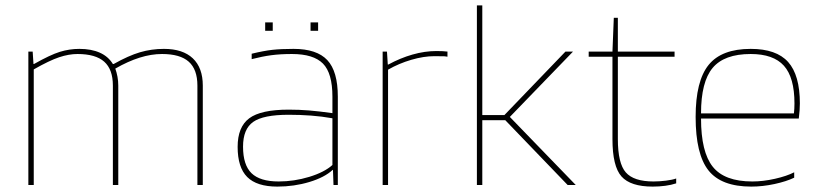

<svg xmlns="http://www.w3.org/2000/svg" viewBox="-20 -685 3037 711"><path d="M105 0H85V-494H101L104 -448H106Q166 -482 201.5 -493Q237 -504 274 -504Q318 -504 349.5 -490Q381 -476 398 -448H401Q456 -479 498.5 -491.5Q541 -504 587 -504Q657 -504 694 -469Q731 -434 731 -368V0H711V-368Q711 -428 679 -456.5Q647 -485 580 -485Q540 -485 497 -471.5Q454 -458 407 -431Q412 -417 415 -401Q418 -385 418 -368V0H398V-368Q398 -428 366 -456.5Q334 -485 267 -485Q235 -485 199 -473Q163 -461 105 -428Z M1007 6Q931 6 895.5 -29.5Q860 -65 860 -141Q860 -215 903 -247Q946 -279 1049 -279Q1088 -279 1124.5 -276Q1161 -273 1211 -266V-327Q1211 -414 1176 -449.5Q1141 -485 1061 -485Q1018 -485 984.5 -480.5Q951 -476 912 -466V-486Q957 -497 989 -500.5Q1021 -504 1067 -504Q1153 -504 1192 -462.5Q1231 -421 1231 -327V0H1215L1213 -56H1212Q1182 -28 1125.5 -11Q1069 6 1007 6ZM1049 -260Q955 -260 917.5 -233.5Q880 -207 880 -142Q880 -74 911.5 -43.5Q943 -13 1012 -13Q1069 -13 1125 -30Q1181 -47 1211 -74V-247Q1172 -254 1131.5 -257Q1091 -260 1049 -260ZM1158 -602V-571H1130V-602ZM990 -602V-571H962V-602Z M1417 0H1397V-494H1413L1416 -446H1418Q1462 -470 1507.5 -483Q1553 -496 1596 -496Q1607 -496 1619 -495.5Q1631 -495 1637 -494V-475Q1633 -476 1626.5 -476.5Q1620 -477 1589 -477Q1549 -477 1503 -463.5Q1457 -450 1417 -427Z M1766 -240V0H1746V-665H1766V-259H1848L2074 -494H2102L1868 -252L2112 0H2082L1851 -240Z M2484 -24V-6Q2466 0 2443.5 3Q2421 6 2397 6Q2315 6 2281.5 -31.5Q2248 -69 2248 -170V-475H2160V-494H2248L2253 -619H2268V-494H2478V-475H2268V-170Q2268 -80 2297.5 -46.5Q2327 -13 2400 -13Q2422 -13 2446 -16Q2470 -19 2484 -24Z M2921 -47V-27Q2892 -13 2848 -3.5Q2804 6 2762 6Q2651 6 2603.5 -54Q2556 -114 2556 -252Q2556 -385 2604 -444.5Q2652 -504 2760 -504Q2855 -504 2898.5 -455.5Q2942 -407 2942 -302Q2942 -290 2941 -276Q2940 -262 2938 -246H2576Q2576 -122 2619.5 -67.5Q2663 -13 2766 -13Q2806 -13 2850 -23Q2894 -33 2921 -47ZM2922 -302Q2922 -398 2883 -441.5Q2844 -485 2760 -485Q2662 -485 2619 -433.5Q2576 -382 2576 -265H2920Q2921 -274 2921.5 -283Q2922 -292 2922 -302Z"/></svg>

Font: Blinker Thin
Style: Regular
Weight: 100
Designer: Juergen Huber
Foundry: supertype
Version: Version 1.017;hotconv 1.0.117;makeotfexe 2.5.65602